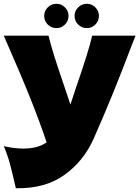

<svg xmlns="http://www.w3.org/2000/svg" viewBox="-20 -735 738 1017"><path d="M698 -546 675 -488Q580 -235 476 0Q422 120 320 192.5Q218 265 64 262Q45 179 32.5 132.5Q20 86 0 39Q55 52 103 52Q181 52 227 19Q191 -88 142 -211Q93 -334 0 -546H237Q249 -496 270 -430Q291 -364 312 -303Q318 -284 331.5 -245.5Q345 -207 353 -181L379 -260Q454 -477 468 -546ZM214 -651Q214 -677 233 -696Q252 -715 279 -715Q305 -715 324 -696Q343 -677 343 -651Q343 -624 324 -605Q305 -586 279 -586Q252 -586 233 -605Q214 -624 214 -651ZM375 -651Q375 -677 394 -696Q413 -715 440 -715Q466 -715 485 -696Q504 -677 504 -651Q504 -624 485 -605Q466 -586 440 -586Q413 -586 394 -605Q375 -624 375 -651Z"/></svg>

Font: Mantou Sans
Style: Regular
Weight: 400
Designer: Mant0u / artakana
Foundry: Mant0u / artakana
Version: Version 1.001;October 22, 2023;FontCreator 14.0.0.2901 64-bi